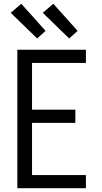

<svg xmlns="http://www.w3.org/2000/svg" viewBox="-20 -999 540 1019"><path d="M72 0V-735H436V-665H150V-417H380V-347H150V-70H436V0ZM347 -795 207 -931 263 -979 392 -835ZM177 -795 37 -931 93 -979 222 -835Z"/></svg>

Font: Iosevka
Style: Regular
Weight: 400
Monospace: yes
Designer: Belleve Invis
Foundry: Belleve Invis
Version: Version 33.2.3; ttfautohint (v1.8.4)